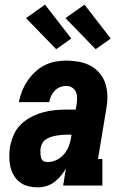

<svg xmlns="http://www.w3.org/2000/svg" viewBox="-20 -799 540 827"><path d="M143 8Q122 8 101.5 3Q81 -2 65 -14.5Q49 -27 39 -44.5Q29 -62 24.5 -82Q20 -102 20 -123.5Q20 -145 23 -166Q28 -192 38.5 -217Q49 -242 68.5 -261.5Q88 -281 112.5 -294Q137 -307 163 -314.5Q189 -322 215 -324.5Q241 -327 267 -327H306L310 -349Q312 -363 312 -377Q312 -391 307 -403Q302 -415 290.5 -422Q279 -429 265 -429Q252 -429 239 -424Q226 -419 216 -408.5Q206 -398 200 -385.5Q194 -373 192 -359H61Q66 -383 75 -406Q84 -429 98 -450Q112 -471 130.5 -488.5Q149 -506 171.5 -517.5Q194 -529 218 -533.5Q242 -538 265 -538Q293 -538 320 -533Q347 -528 369.5 -516Q392 -504 409 -484Q426 -464 434 -439Q442 -414 442.5 -386.5Q443 -359 438 -331L402 -114H421V0H252L264 -73Q254 -56 241.5 -41Q229 -26 213.5 -14.5Q198 -3 179.5 2.5Q161 8 143 8ZM185 -101Q204 -101 222.5 -109.5Q241 -118 254.5 -133.5Q268 -149 275.5 -167.5Q283 -186 286 -205L288 -219H267Q256 -219 245 -218Q234 -217 223 -215Q212 -213 200.5 -209.5Q189 -206 179 -199.5Q169 -193 163 -183Q157 -173 155 -162Q154 -155 154 -148Q154 -141 154.5 -134.5Q155 -128 156.5 -121.5Q158 -115 161.5 -110Q165 -105 171.5 -103Q178 -101 185 -101ZM392 -587 262 -721 344 -779 457 -633ZM222 -587 92 -721 174 -779 287 -633Z"/></svg>

Font: Iosevka Curly Slab HvObl
Style: Regular
Weight: 900
Italic angle: -9°
Monospace: yes
Designer: Belleve Invis
Foundry: Belleve Invis
Version: Version 11.1.0; ttfautohint (v1.8.3)